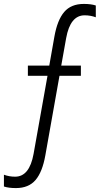

<svg xmlns="http://www.w3.org/2000/svg" viewBox="-96 -701 508 978"><path d="M135 90Q120 175 85 216Q50 257 -15 257Q-52 257 -76 249V189Q-49 199 -19 199Q54 199 75 83L146 -315H46V-367H155L181 -514Q196 -599 231 -640Q266 -681 331 -681Q368 -681 392 -673V-613Q365 -623 335 -623Q262 -623 241 -507L216 -367H316V-315H207Z"/></svg>

Font: Hind Madurai Light
Style: Regular
Weight: 300
Designer: Jyotish Sonowal
Foundry: Indian Type Foundry
Version: Version 1.001;PS 1.0;hotconv 1.0.86;makeotf.lib2.5.63406; tt